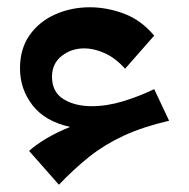

<svg xmlns="http://www.w3.org/2000/svg" viewBox="-20 -390 520 528"><path d="M142 118 60 25Q80 7 109 -10Q138 -27 173 -41Q104 -56 69.5 -100.5Q35 -145 35 -202Q35 -256 61.5 -293.5Q88 -331 132 -350.5Q176 -370 227 -370Q274 -370 321 -352.5Q368 -335 404 -292L324 -201Q297 -231 267.5 -244Q238 -257 212 -257Q176 -257 149.5 -236Q123 -215 123 -179Q123 -137 154.5 -117.5Q186 -98 232 -98Q274 -98 318.5 -111.5Q363 -125 404 -145L445 -58Q372 -41 319.5 -16.5Q267 8 225.5 41Q184 74 142 118Z"/></svg>

Font: Marhey
Style: Regular
Weight: 400
Designer: Nur Syamsi & Bustanul Arifin
Foundry: Namelatype
Version: Version 1.000; ttfautohint (v1.8.4.7-5d5b)